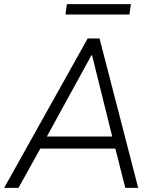

<svg xmlns="http://www.w3.org/2000/svg" viewBox="-25 -904 754 924"><path d="M-5 0 397 -719H454L640 0H578L526 -205L556 -189H141L178 -205L64 0ZM415 -638 194 -235 172 -247H542L518 -235L418 -638ZM290 -834 297 -884H605L598 -834Z"/></svg>

Font: Nunitoga
Style: Light Italic
Weight: 300
Italic angle: -9°
Designer: Vernon Adams
Foundry: Vernon Adams
Version: Version 1.0